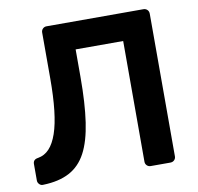

<svg xmlns="http://www.w3.org/2000/svg" viewBox="-78 -782 891 863"><g transform="rotate(-10 367.0 -350.0)"><path d="M541 0Q531 0 524 -7Q517 -14 517 -24V-575H300V-449Q300 -329 287.5 -244Q275 -159 247 -106.5Q219 -54 171 -28.5Q123 -3 51 -1Q41 0 33.5 -7.5Q26 -15 26 -25V-100Q26 -121 49 -124Q79 -129 100.5 -152Q122 -175 136.5 -217Q151 -259 158 -321.5Q165 -384 165 -467V-676Q165 -686 172 -693Q179 -700 189 -700H631Q642 -700 649 -693Q656 -686 656 -675V-24Q656 -14 649 -7Q642 0 631 0Z"/></g></svg>

Font: Rubik Light Medium
Style: Regular
Weight: 500
Version: Version 2.104